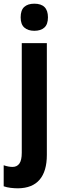

<svg xmlns="http://www.w3.org/2000/svg" viewBox="-56 -781 336 1041"><path d="M56 -687Q56 -726 75.5 -743.5Q95 -761 130 -761Q204 -761 204 -687Q204 -649 184.5 -631.5Q165 -614 130 -614Q96 -614 76 -631.5Q56 -649 56 -687ZM42 240Q22 240 1.5 237.5Q-19 235 -36 229V115Q-10 124 12 124Q36 124 49 106Q62 88 62 47V-547H198V59Q198 147 159 193Q120 239 42 240Z"/></svg>

Font: Noto Sans Myanmar UI Condensed
Style: Bold
Weight: 700
Width: 3
Designer: Monotype Design Team
Foundry: Monotype Imaging Inc.
Version: Version 2.103; ttfautohint (v1.8.4.7-5d5b)